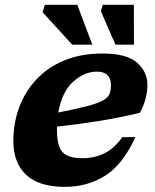

<svg xmlns="http://www.w3.org/2000/svg" viewBox="-20 -750 634 784"><path d="M533 -190Q480.5 -76.5 408.2 -31.8Q336 13 245.5 13Q139 13 86.8 -36Q34.5 -85 34.5 -175Q34.5 -247 58.2 -311.2Q82 -375.5 128.2 -425.2Q174.5 -475 242.5 -503.2Q310.5 -531.5 398.5 -531.5Q497.5 -531.5 539.8 -494Q582 -456.5 582 -403Q582 -377 574.8 -348.5Q567.5 -320 551.5 -289.5Q468.5 -269.5 381.2 -255.5Q294 -241.5 212.5 -233Q212.5 -227.5 212.5 -221.5Q212.5 -154.5 235 -129.2Q257.5 -104 316.5 -104Q365 -104 405.5 -123.5Q446 -143 479.5 -190ZM376 -457.5Q324 -457.5 278.5 -416.2Q233 -375 218 -290.5Q296 -306 339.8 -317.8Q383.5 -329.5 403.2 -341.5Q423 -353.5 428 -368.2Q433 -383 433 -404Q433 -428.5 419 -443Q405 -457.5 376 -457.5ZM357 -567.5H275L154 -700L163 -730.5H295.5ZM527 -567.5H451.5L392 -704L399.5 -730.5H526.5Z"/></svg>

Font: Newsreader 6pt
Style: Bold Italic
Weight: 700
Italic angle: -17°
Designer: Hugues Gentile
Foundry: Production Type
Version: Version 1.003; ttfautohint (v1.8.3)